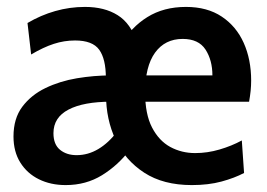

<svg xmlns="http://www.w3.org/2000/svg" viewBox="-20 -525 772 555"><path d="M170 10Q126.5 10 92.5 -6.8Q58.5 -23.5 38.8 -55Q19 -86.5 19 -130.5Q19 -182.5 44.5 -216.5Q70 -250.5 111.5 -270.5Q153 -290.5 202.5 -298.8Q252 -307 300 -307H594Q594 -351 574 -381.8Q554 -412.5 508 -412.5Q457 -412.5 428.2 -372.8Q399.5 -333 399.5 -257.5Q399.5 -195 419.5 -156.5Q439.5 -118 472.2 -100.2Q505 -82.5 544 -82.5Q579.5 -82.5 614.5 -92.8Q649.5 -103 679 -119L685.5 -25Q658 -10.5 620.2 -0.2Q582.5 10 534.5 10Q452 10 397 -25.8Q342 -61.5 314.2 -120.8Q286.5 -180 286.5 -250.5L286 -300Q286 -354.5 266.8 -381.2Q247.5 -408 197 -408Q165.5 -408 135.5 -398.2Q105.5 -388.5 70 -367.5L59.5 -458.5Q97.5 -481 139.5 -493Q181.5 -505 225.5 -505Q282 -505 320 -481.2Q358 -457.5 376 -403L331 -397Q358.5 -446 405.8 -475.5Q453 -505 517.5 -505Q579 -505 621 -477Q663 -449 684.5 -401Q706 -353 706 -292Q706 -277.5 704.5 -262.5Q703 -247.5 700 -231H301Q221.5 -231 178 -208.2Q134.5 -185.5 134.5 -140Q134.5 -107.5 153.5 -92Q172.5 -76.5 201.5 -76.5Q234.5 -76.5 264.2 -94.2Q294 -112 318.5 -144.5L355 -91.5Q321 -47 274.8 -18.5Q228.5 10 170 10Z"/></svg>

Font: Cabin SemiCondensed SemiBold
Style: Regular
Weight: 600
Width: 4
Designer: Pablo Impallari
Foundry: Pablo Impallari. http://www.impallari.com Igino Marini. http://www.ikern.com
Version: Version 3.001